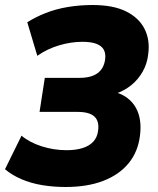

<svg xmlns="http://www.w3.org/2000/svg" viewBox="-24 -736 632 767"><path d="M238 11Q189 11 144 3.5Q99 -4 61 -20.5Q23 -37 -4 -60L62 -194Q94 -167 142.5 -151.5Q191 -136 242 -136Q279 -136 306 -144.5Q333 -153 349 -170.5Q365 -188 368 -215Q373 -252 353 -270.5Q333 -289 286 -289H134L155 -425H294Q340 -425 365.5 -443.5Q391 -462 396 -499Q399 -522 390.5 -537.5Q382 -553 361 -561Q340 -569 305 -569Q260 -569 212.5 -555Q165 -541 125 -513L85 -647Q118 -668 158.5 -684Q199 -700 247 -708Q295 -716 346 -716Q428 -716 479.5 -690.5Q531 -665 553.5 -620.5Q576 -576 568 -519Q564 -482 546 -450Q528 -418 500 -395.5Q472 -373 436 -361L437 -368Q493 -351 518.5 -306Q544 -261 535 -193Q527 -129 489.5 -83.5Q452 -38 388.5 -13.5Q325 11 238 11Z"/></svg>

Font: Nunito Sans 10pt SemiCondensed Black
Style: Italic
Weight: 900
Width: 4
Italic angle: -9°
Designer: Vernon Adams
Foundry: Vernon Adams
Version: Version 3.101;gftools[0.9.27]